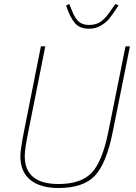

<svg xmlns="http://www.w3.org/2000/svg" viewBox="-20 -930 679 962"><path d="M426 -786Q380 -786 355.5 -814Q331 -842 311 -903L327 -910L342 -873Q357 -836 376 -820.5Q395 -805 426 -805Q460 -805 483 -820Q506 -835 533 -874L558 -910L574 -903Q545 -859 529 -838.5Q513 -818 486 -802Q459 -786 426 -786ZM185 -698H207L122 -271Q104 -183 104 -148Q104 -8 273 -8Q386 -8 439.5 -64.5Q493 -121 523 -271L609 -698H631L545 -270Q513 -109 454.5 -48.5Q396 12 273 12Q182 12 132 -28.5Q82 -69 82 -148Q82 -179 101 -276Z"/></svg>

Font: IBM Plex Sans Thin
Style: Italic
Weight: 100
Italic angle: -11.31°
Designer: Mike Abbink, Paul van der Laan, Pieter van Rosmalen
Foundry: Bold Monday
Version: Version 3.0